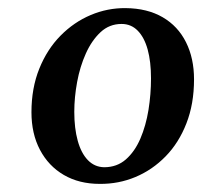

<svg xmlns="http://www.w3.org/2000/svg" viewBox="-20 -818 498 473"><path d="M289.5 -798Q343 -797.5 380.8 -775.5Q418.5 -753.5 438.2 -714Q458 -674.5 458 -622.5Q458 -562 439.2 -514Q420.5 -466 388 -432.8Q355.5 -399.5 313.8 -382Q272 -364.5 225.5 -365Q175 -365 137.2 -387Q99.5 -409 78.5 -448.8Q57.5 -488.5 57.5 -541.5Q57.5 -601 76.8 -648.8Q96 -696.5 129 -730Q162 -763.5 203.5 -781Q245 -798.5 289.5 -798ZM279.5 -759Q249.5 -759 227.8 -738.8Q206 -718.5 191.5 -686.2Q177 -654 170 -616Q163 -578 163 -542.5Q163 -502 171.5 -471.2Q180 -440.5 196.5 -423.5Q213 -406.5 236.5 -406Q268 -406 290 -425.2Q312 -444.5 325.8 -476.5Q339.5 -508.5 345.8 -547.2Q352 -586 352 -625Q352 -666 343.8 -696Q335.5 -726 319.2 -742.5Q303 -759 279.5 -759Z"/></svg>

Font: Merriweather 60pt SemiBold
Style: Italic
Weight: 600
Italic angle: -7.8°
Version: Version 2.101